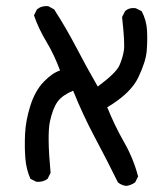

<svg xmlns="http://www.w3.org/2000/svg" viewBox="-20 -487 540 632"><path d="M395.5 125Q379.9 123 368.2 113.3Q331.1 38.1 291.5 -36.1Q252 -110.4 220.7 -188.5Q185.5 -173.8 169.9 -152.8Q154.3 -131.8 144.5 -87.9Q134.8 -43.9 146.5 82L136.7 101.6Q121.1 113.3 99.6 111.3L80.1 101.6Q66.4 70.3 63.5 34.7Q60.5 -1 62.5 -45.9Q64.5 -90.8 80.1 -139.6Q95.7 -188.5 124 -217.8Q152.3 -247.1 177.7 -254.9Q158.2 -307.6 132.8 -349.6Q107.4 -391.6 91.8 -436.5L101.6 -456.1Q117.2 -468.8 138.7 -466.8L158.2 -456.1Q197.3 -395.5 231 -331.1Q264.6 -266.6 301.8 -202.1Q362.3 -247.1 373 -271.5Q383.8 -295.9 387.7 -320.3Q391.6 -344.7 381.8 -430.7L391.6 -450.2Q405.3 -462.9 426.8 -460L446.3 -450.2Q461.9 -420.9 463.9 -387.7Q465.8 -354.5 462.9 -319.3Q460 -284.2 435.1 -231.9Q410.2 -179.7 333 -133.8Q358.4 -71.3 388.7 -18.6Q418.9 34.2 434.6 93.8L424.8 113.3Q411.1 123 395.5 125Z"/></svg>

Font: JasonHandwriting1
Style: Regular
Weight: 400
Version: Version 1.48.20